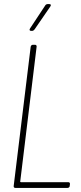

<svg xmlns="http://www.w3.org/2000/svg" viewBox="-20 -919 395 939"><path d="M132 -768H137C142 -768 146 -771 149 -775L226 -887C231 -894 229 -899 221 -899H213C208 -899 203 -896 201 -892L127 -780C122 -773 125 -768 132 -768ZM55 0H310C316 0 321 -4 321 -10L322 -18C323 -24 320 -28 314 -28H82C80 -28 78 -30 79 -32L159 -690C160 -696 157 -700 151 -700H141C135 -700 131 -696 130 -690L47 -10C46 -4 49 0 55 0Z"/></svg>

Font: Barlow Condensed Thin
Style: Italic
Weight: 250
Width: 3
Italic angle: -7°
Designer: Jeremy Tribby
Foundry: Tribby Type
Version: Version 1.422;hotconv 1.0.109;makeotfexe 2.5.65596